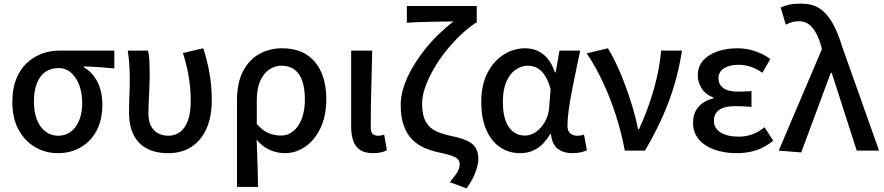

<svg xmlns="http://www.w3.org/2000/svg" viewBox="-20 -830 4871 1058"><path d="M299 14Q231 14 174 -19Q117 -52 82.5 -115Q48 -178 48 -269Q48 -341 69 -394Q90 -447 126.5 -481.5Q163 -516 209 -533.5Q255 -551 305 -551H610V-453Q564 -457 525.5 -460Q487 -463 442 -464V-459Q490 -432 517 -379Q544 -326 544 -253Q544 -169 512 -109.5Q480 -50 424.5 -18Q369 14 299 14ZM300 -82Q340 -82 369.5 -103.5Q399 -125 416 -166Q433 -207 433 -263Q433 -315 417.5 -358.5Q402 -402 372.5 -428.5Q343 -455 301 -455Q263 -455 232.5 -435.5Q202 -416 184.5 -374.5Q167 -333 167 -269Q167 -211 184 -169Q201 -127 231.5 -104.5Q262 -82 300 -82Z M907 14Q836 14 787.5 -12.5Q739 -39 715 -89Q691 -139 691 -210Q691 -256 693 -302Q695 -348 695 -394Q695 -427 693 -467Q691 -507 684 -551H796Q802 -522 803.5 -489.5Q805 -457 805 -419Q805 -391 803.5 -353.5Q802 -316 800 -276.5Q798 -237 798 -202Q798 -160 813.5 -133Q829 -106 854 -94Q879 -82 908 -82Q944 -82 972 -102.5Q1000 -123 1015.5 -166Q1031 -209 1031 -275Q1031 -334 1021.5 -398Q1012 -462 988 -538L1100 -564Q1123 -494 1135 -423Q1147 -352 1147 -279Q1147 -186 1117.5 -120.5Q1088 -55 1034.5 -20.5Q981 14 907 14Z M1286 200V-276Q1286 -374 1319.5 -438Q1353 -502 1409.5 -533Q1466 -564 1535 -564Q1652 -564 1715 -489Q1778 -414 1778 -284Q1778 -190 1745.5 -123Q1713 -56 1661 -21Q1609 14 1551 14Q1510 14 1469.5 -2.5Q1429 -19 1394 -60Q1396 -12 1397.5 29.5Q1399 71 1400 112.5Q1401 154 1402 200ZM1529 -83Q1565 -83 1594.5 -106Q1624 -129 1642 -173.5Q1660 -218 1660 -282Q1660 -340 1646.5 -381.5Q1633 -423 1604 -445.5Q1575 -468 1530 -468Q1494 -468 1463 -446.5Q1432 -425 1413.5 -383Q1395 -341 1395 -279V-147Q1430 -107 1463 -95Q1496 -83 1529 -83Z M2036 14Q1991 14 1964.5 -3.5Q1938 -21 1926.5 -54Q1915 -87 1915 -133V-551H2031Q2030 -479 2027.5 -404Q2025 -329 2024 -257.5Q2023 -186 2023 -126Q2023 -102 2033.5 -92Q2044 -82 2064 -82Q2071 -82 2079.5 -83.5Q2088 -85 2097 -88L2112 -2Q2098 5 2080.5 9.5Q2063 14 2036 14Z M2551 208 2459 174Q2478 150 2490 134Q2502 118 2507.5 104Q2513 90 2513 75Q2513 59 2503.5 48Q2494 37 2468.5 28Q2443 19 2394 9Q2353 0 2316 -16.5Q2279 -33 2250.5 -62Q2222 -91 2205 -137.5Q2188 -184 2188 -252Q2188 -299 2204 -349.5Q2220 -400 2248.5 -450Q2277 -500 2314 -548Q2351 -596 2393.5 -637.5Q2436 -679 2479 -712Q2457 -711 2424.5 -711Q2392 -711 2355.5 -710Q2319 -709 2284 -708Q2249 -707 2222 -704V-797H2607V-704H2601Q2559 -676 2516.5 -635.5Q2474 -595 2436 -547Q2398 -499 2369 -448.5Q2340 -398 2323 -349.5Q2306 -301 2306 -258Q2306 -200 2323.5 -164.5Q2341 -129 2375.5 -111Q2410 -93 2460 -82Q2542 -67 2579 -39.5Q2616 -12 2616 47Q2616 73 2601 116Q2586 159 2551 208Z M2847 14Q2783 14 2735 -19Q2687 -52 2659.5 -115Q2632 -178 2632 -268Q2632 -362 2666 -428Q2700 -494 2755.5 -529Q2811 -564 2874 -564Q2908 -564 2939.5 -551Q2971 -538 2996.5 -508.5Q3022 -479 3038 -431H3042L3063 -551H3177Q3166 -499 3154 -441Q3142 -383 3131 -327Q3120 -271 3113.5 -221.5Q3107 -172 3107 -137Q3107 -108 3122.5 -95Q3138 -82 3161 -82Q3170 -82 3180 -83.5Q3190 -85 3198 -89L3214 -2Q3201 4 3181.5 9Q3162 14 3135 14Q3083 14 3052 -11.5Q3021 -37 3016 -92H3012Q2951 14 2847 14ZM2872 -83Q2905 -83 2934 -103.5Q2963 -124 2983 -159Q3003 -194 3006 -237L3014 -338Q3004 -376 2990 -401.5Q2976 -427 2959.5 -441.5Q2943 -456 2925 -462Q2907 -468 2889 -468Q2854 -468 2822 -446.5Q2790 -425 2770.5 -380.5Q2751 -336 2751 -269Q2751 -178 2783.5 -130.5Q2816 -83 2872 -83Z M3423 0Q3404 -102 3372.5 -198.5Q3341 -295 3300.5 -381Q3260 -467 3213 -536L3330 -564Q3356 -522 3381.5 -466.5Q3407 -411 3429 -350.5Q3451 -290 3468.5 -230Q3486 -170 3496 -118H3501Q3532 -185 3557.5 -258Q3583 -331 3600 -405.5Q3617 -480 3623 -551H3738Q3723 -454 3697 -365.5Q3671 -277 3631.5 -188Q3592 -99 3534 0Z M4040 14Q3971 14 3916.5 -5.5Q3862 -25 3830.5 -62.5Q3799 -100 3799 -153Q3799 -192 3813.5 -219Q3828 -246 3853.5 -263Q3879 -280 3911 -288V-293Q3869 -308 3847 -342Q3825 -376 3825 -413Q3825 -465 3855.5 -498Q3886 -531 3935.5 -547.5Q3985 -564 4044 -564Q4093 -564 4139.5 -548.5Q4186 -533 4225 -505L4181 -429Q4150 -451 4117 -462Q4084 -473 4048 -473Q4001 -473 3970 -454Q3939 -435 3939 -398Q3939 -365 3965.5 -345Q3992 -325 4049 -325Q4066 -325 4084 -326Q4102 -327 4121 -328V-241Q4097 -243 4075 -244Q4053 -245 4032 -245Q3973 -245 3943.5 -225Q3914 -205 3914 -164Q3914 -124 3950 -100.5Q3986 -77 4052 -77Q4087 -77 4122 -88.5Q4157 -100 4193 -129L4241 -54Q4190 -15 4142.5 -0.5Q4095 14 4040 14Z M4395 10 4271 0 4509 -559 4504 -580Q4485 -645 4455.5 -679Q4426 -713 4383 -713Q4359 -713 4342.5 -707.5Q4326 -702 4310 -694L4282 -789Q4304 -799 4329.5 -804.5Q4355 -810 4396 -810Q4454 -810 4494.5 -784.5Q4535 -759 4565.5 -706.5Q4596 -654 4620 -575L4824 0H4701L4563 -429H4558Z"/></svg>

Font: Noto Sans SC Medium
Style: Regular
Weight: 500
Designer: Ryoko NISHIZUKA  (kana, bopomofo & ideographs); Paul D. Hunt (Latin, Greek & Cyrillic); Sandoll Communications , Soo-you
Foundry: Adobe
Version: Version 2.004-H2;hotconv 1.0.118;makeotfexe 2.5.65603